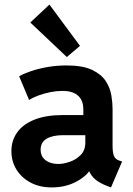

<svg xmlns="http://www.w3.org/2000/svg" viewBox="-20 -819 586 847"><path d="M208 7.8Q155.3 7.8 115.2 -13.4Q75.2 -34.7 52.7 -70.8Q30.3 -106.9 30.3 -152.3Q30.3 -199.2 55.9 -235.1Q81.5 -271 132.3 -291.3Q183.1 -311.5 257.8 -311.5H374V-222.7H258.8Q211.9 -222.7 185.5 -207Q159.2 -191.4 159.2 -158.2Q159.2 -138.2 169.2 -124.3Q179.2 -110.4 197.3 -103Q215.3 -95.7 238.3 -95.7Q259.3 -95.7 287.1 -105Q314.9 -114.3 335.7 -135Q356.4 -155.8 356.4 -189.5V-243.2L347.7 -269.5V-336.9Q347.7 -354 342.8 -368.7Q337.9 -383.3 326.9 -394.5Q315.9 -405.8 298.1 -411.9Q280.3 -418 254.9 -418Q230 -418 202.6 -412.6Q175.3 -407.2 150.6 -398.2Q126 -389.2 108.4 -377.9L64.5 -482.4Q84.5 -494.1 116.7 -505.1Q148.9 -516.1 189.2 -523.2Q229.5 -530.3 273.4 -530.3Q345.2 -530.3 386.2 -510.7Q427.2 -491.2 446.5 -461.2Q465.8 -431.2 471.2 -398.4Q476.6 -365.7 476.6 -338.9V-175.8Q476.6 -146 482.7 -131.1Q488.8 -116.2 506.8 -110.4L518.6 -106.4L469.7 7.8L454.1 2Q411.1 -14.2 391.6 -35.9Q372.1 -57.6 369.1 -79.1L394.5 -62.5H351.6L380.9 -76.2Q364.3 -43 316.6 -17.6Q269 7.8 208 7.8ZM274.8 -567.4 113.7 -719.7 198.1 -798.8 332.9 -616.7Z"/></svg>

Font: Reddit Sans
Style: Regular
Weight: 400
Designer: Stephen Hutchings
Foundry: Reddit
Version: Version 1.014